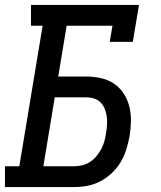

<svg xmlns="http://www.w3.org/2000/svg" viewBox="-29 -755 649 775"><path d="M-9 0V-84H49L143 -651H96V-735H532L507 -586H414L425 -651H240L206 -446H319Q350 -446 379 -439.5Q408 -433 431.5 -417Q455 -401 470.5 -377Q486 -353 493 -325Q500 -297 499.5 -266Q499 -235 494 -205Q489 -179 481 -152.5Q473 -126 458.5 -101.5Q444 -77 423 -57Q402 -37 376.5 -23.5Q351 -10 324 -5Q297 0 271 0ZM146 -84H271Q287 -84 303.5 -88Q320 -92 334.5 -101.5Q349 -111 360.5 -125Q372 -139 380 -154Q388 -169 392.5 -185.5Q397 -202 399 -218Q402 -234 403 -251Q404 -268 402 -284Q400 -300 394 -315Q388 -330 377.5 -341Q367 -352 351.5 -357Q336 -362 319 -362H192Z"/></svg>

Font: Iosevka Curly Slab MdExObl
Style: Regular
Weight: 500
Width: 7
Italic angle: -9°
Monospace: yes
Designer: Belleve Invis
Foundry: Belleve Invis
Version: Version 11.1.0; ttfautohint (v1.8.3)